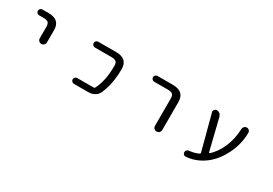

<svg xmlns="http://www.w3.org/2000/svg" viewBox="23 -1284 2955 2078"><g transform="rotate(30 1500.0 -245.0)"><path d="M150.4 -474.6Q135.7 -474.6 125 -485.4Q114.3 -496.1 114.3 -510.7Q114.3 -525.4 125 -536.1Q135.7 -546.9 150.4 -546.9H228.5Q371.1 -546.9 371.1 -417V-262.7Q371.1 -244.1 357.9 -231Q344.7 -217.8 326.2 -217.8Q307.6 -217.8 294.4 -231Q281.2 -244.1 281.2 -262.7V-407.2Q281.2 -444.3 264.6 -459.5Q248 -474.6 207 -474.6Z M1072.3 -546.9Q1215.8 -546.9 1215.8 -417Q1215.8 -232.4 1155.3 -95.7Q1139.6 -60.5 1105.5 -40.5Q1071.3 -20.5 1030.3 -20.5H847.7Q833 -20.5 822.3 -31.2Q811.5 -42 811.5 -56.6Q811.5 -71.3 822.3 -82Q833 -92.8 847.7 -92.8H1053.7Q1063.5 -92.8 1068.4 -101.6Q1129.9 -221.7 1129.9 -401.4Q1129.9 -404.3 1129.9 -407.2Q1129.9 -444.3 1113.3 -459.5Q1096.7 -474.6 1056.6 -474.6H847.7Q833 -474.6 822.3 -485.4Q811.5 -496.1 811.5 -510.7Q811.5 -525.4 822.3 -536.1Q833 -546.9 847.7 -546.9Z M1588.9 -474.6Q1574.2 -474.6 1563.5 -485.4Q1552.7 -496.1 1552.7 -510.7Q1552.7 -525.4 1563.5 -536.1Q1574.2 -546.9 1588.9 -546.9H1781.2Q1924.8 -546.9 1925.8 -417V-66.4Q1925.8 -46.9 1912.6 -33.7Q1899.4 -20.5 1880.4 -20.5Q1861.3 -20.5 1848.1 -33.7Q1835 -46.9 1835 -66.4V-407.2Q1835 -444.3 1818.8 -459.5Q1802.7 -474.6 1762.7 -474.6Z M2485.4 -109.4Q2485.4 -105.5 2488.8 -104.5Q2492.2 -103.5 2495.1 -105.5Q2566.4 -166 2613.3 -275.4Q2656.2 -374 2662.1 -503.9Q2663.1 -521.5 2675.8 -534.2Q2688.5 -546.9 2706.1 -546.9Q2723.6 -546.9 2736.3 -534.2Q2748 -522.5 2748 -505.9Q2748 -364.3 2679.7 -228.5Q2610.4 -89.8 2499 -15.6Q2403.3 48.8 2289.1 57.6Q2287.1 57.6 2286.1 57.6Q2272.5 57.6 2262.7 47.9Q2252 37.1 2252 21.5Q2252 6.8 2262.7 -3.9Q2273.4 -14.6 2288.1 -16.6Q2353.5 -21.5 2406.2 -47.9Q2415 -52.7 2412.1 -62.5L2295.9 -501Q2293.9 -505.9 2293.9 -510.7Q2293.9 -522.5 2301.8 -532.2Q2312.5 -546.9 2331.1 -546.9Q2351.6 -546.9 2367.7 -534.2Q2383.8 -521.5 2389.6 -501Z"/></g></svg>

Font: Rounded-X Mgen+ 2m regular
Style: Regular
Weight: 400
Designer: [Source Han Sans]
Ryoko NISHIZUKA  (kana & ideographs); Paul D. Hunt (Latin, Greek & Cyrillic); Wenlong ZHANG  (bopomofo
Version: Version 1.059.20150602